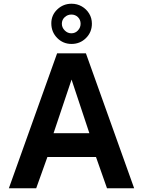

<svg xmlns="http://www.w3.org/2000/svg" viewBox="-20 -1009 766 1029"><path d="M27.5 0 286 -723H440.5L699 0H553.5L494.5 -167.5H234L174 0ZM267 -295H459L363.5 -582.5ZM363.5 -773.5Q318 -773.5 286.5 -805.5Q255 -837.5 255 -884Q255 -928 287 -958.5Q319 -989 363.5 -989Q393.5 -989 418.2 -974.8Q443 -960.5 457.8 -936.2Q472.5 -912 472.5 -882Q472.5 -836.5 440.8 -805Q409 -773.5 363.5 -773.5ZM362.5 -830.5Q383.5 -830.5 397.8 -846Q412 -861.5 412 -881.5Q412 -903 397.8 -917Q383.5 -931 362.5 -931Q342 -931 326.8 -917Q311.5 -903 311.5 -881.5Q311.5 -861.5 326.8 -846Q342 -830.5 362.5 -830.5Z"/></svg>

Font: Public Sans Thin
Style: Bold
Weight: 700
Version: Version 2.001